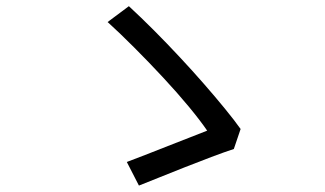

<svg xmlns="http://www.w3.org/2000/svg" viewBox="-20 -660 1040 615"><path d="M729 -182.8Q698.6 -172.8 657.2 -157.2Q615.9 -141.6 571.8 -124.2Q527.8 -106.7 489.1 -91.2Q450.3 -75.7 425 -65.6L386.2 -141.2Q409.8 -149.8 444.8 -163.6Q479.7 -177.4 517.9 -192.3Q556.1 -207.1 589.5 -220.3Q622.8 -233.5 643.6 -241.5Q621.9 -273.4 584.9 -318.2Q547.9 -362.9 502.5 -411.7Q457.1 -460.6 410.6 -507.1Q364.2 -553.7 324.7 -589.4L392.8 -640.2Q431.3 -604.7 472.9 -563Q514.6 -521.2 555.4 -477.4Q596.3 -433.7 633.3 -391.2Q670.4 -348.8 700.7 -311.6Q731.1 -274.4 750.7 -246.8Z"/></svg>

Font: Noto Sans KR Thin
Style: Regular
Weight: 100
Designer: Ryoko NISHIZUKA 西塚涼子 (kana, bopomofo & ideographs); Paul D. Hunt (Latin, Greek & Cyrillic); Sandoll Communications 산돌커뮤니
Foundry: Adobe
Version: Version 2.004-H2;hotconv 1.0.118;makeotfexe 2.5.65603